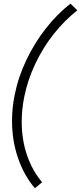

<svg xmlns="http://www.w3.org/2000/svg" viewBox="-20 -856 440 1044"><path d="M45.4 -199.7Q45.4 -268.1 59.1 -336.9Q79.1 -437.5 124 -531.2Q168.9 -625 230.5 -702.9Q292 -780.8 363.3 -836.4L400.4 -799.8Q331.5 -745.6 273.2 -672.4Q214.8 -599.1 172.9 -511.2Q130.9 -423.3 111.8 -329.1Q98.1 -260.3 98.1 -193.8Q98.1 -94.7 127.7 -10Q157.2 74.7 209 134.8L169.9 167.5Q111.8 100.6 78.6 5.1Q45.4 -90.3 45.4 -199.7Z"/></svg>

Font: Reddit Sans Vanilla Light
Style: Italic
Weight: 300
Italic angle: -11.25°
Designer: Stephen Hutchings
Version: Version 1.013